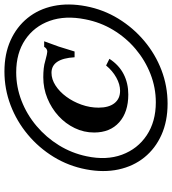

<svg xmlns="http://www.w3.org/2000/svg" viewBox="25 -789 775 865"><g transform="rotate(-90 412.5 -356.5)"><path d="M378 11Q299 11 237.5 -16.5Q176 -44 136 -93.5Q96 -143 81.5 -210Q67 -277 82 -356Q97 -435 138 -502Q179 -569 239 -619Q299 -669 371.5 -696.5Q444 -724 523 -724Q602 -724 663 -696.5Q724 -669 764 -619.5Q804 -570 818 -503Q832 -436 817 -357Q802 -278 761 -211Q720 -144 660.5 -94Q601 -44 529 -16.5Q457 11 378 11ZM419 -166Q340 -166 294 -207Q248 -248 248 -320Q248 -366 268 -407.5Q288 -449 322.5 -480.5Q357 -512 402 -530.5Q447 -549 497 -549Q518 -549 536.5 -547Q555 -545 571 -540Q604 -531 612 -531Q626 -531 634 -545H659L635 -479L613 -408H587Q581 -512 517 -512Q488 -512 460 -494Q432 -476 409.5 -445.5Q387 -415 373.5 -377Q360 -339 360 -300Q360 -254 380 -228.5Q400 -203 436 -203Q465 -203 495.5 -220Q526 -237 550 -266L580 -251Q552 -208 511 -187Q470 -166 419 -166ZM384 -42Q450 -42 511.5 -66Q573 -90 624 -133Q675 -176 710 -234Q745 -292 758 -360Q776 -450 751 -520Q726 -590 666 -630.5Q606 -671 519 -671Q453 -671 391 -647Q329 -623 277.5 -579.5Q226 -536 190.5 -478.5Q155 -421 141 -354Q122 -265 148 -194.5Q174 -124 235.5 -83Q297 -42 384 -42Z"/></g></svg>

Font: Baskervville
Style: Bold Italic
Weight: 700
Italic angle: -18°
Version: Version 1.100